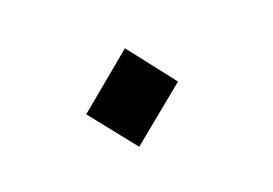

<svg xmlns="http://www.w3.org/2000/svg" viewBox="-50 -530 686 482"><g transform="rotate(-20 293.0 -289.5)"><path d="M402.8 -287.6 255.4 -167 158.2 -289.1 306.2 -411.6Z"/></g></svg>

Font: XB Zar
Style: Bold Italic
Weight: 700
Italic angle: -12°
Designer: Behnam
Foundry: Irmug
Version: Version 8.005 2009